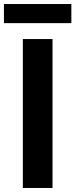

<svg xmlns="http://www.w3.org/2000/svg" viewBox="-58 -934 375 954"><path d="M55.5 0V-740H203V0ZM-38.5 -819V-914H296.5V-819Z"/></svg>

Font: Encode Sans Cnd
Style: Bold
Weight: 700
Width: 3
Designer: Multiple Designers
Foundry: Impallari Type
Version: Version 3.002; ttfautohint (v1.8.3) -l 8 -r 50 -G 200 -x 14 